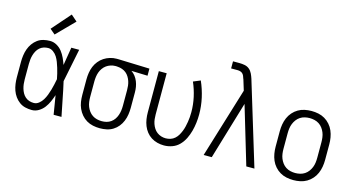

<svg xmlns="http://www.w3.org/2000/svg" viewBox="-81 -1096 2663 1439"><g transform="rotate(15 1250.0 -376.5)"><path d="M221 8Q195 8 170 2Q145 -4 124.5 -19Q104 -34 89 -55Q74 -76 65.5 -100Q57 -124 53.5 -149.5Q50 -175 50 -200V-320Q50 -345 53.5 -370.5Q57 -396 65.5 -420Q74 -444 89 -465Q104 -486 124.5 -501Q145 -516 170 -522Q195 -528 221 -528Q248 -528 273 -514Q298 -500 315 -478Q332 -456 343.5 -431Q355 -406 364 -380Q370 -415 375.5 -450Q381 -485 387 -520H448Q434 -456 422 -391.5Q410 -327 396 -263Q411 -198 423.5 -132Q436 -66 450 0H389Q383 -37 377 -73.5Q371 -110 365 -146Q356 -119 344.5 -93Q333 -67 316 -44.5Q299 -22 274 -7Q249 8 221 8ZM221 -47Q243 -47 261 -61.5Q279 -76 290.5 -95Q302 -114 310 -135Q318 -156 324 -177Q330 -198 335 -220Q340 -242 344 -264Q340 -285 335 -306Q330 -327 323.5 -348Q317 -369 309.5 -389Q302 -409 290.5 -427.5Q279 -446 260.5 -459.5Q242 -473 221 -473Q203 -473 186 -467.5Q169 -462 155.5 -450Q142 -438 133.5 -422.5Q125 -407 120 -390Q115 -373 113 -355.5Q111 -338 111 -320V-200Q111 -182 113 -164.5Q115 -147 120 -130Q125 -113 133.5 -97.5Q142 -82 155.5 -70Q169 -58 186 -52.5Q203 -47 221 -47ZM240 -583 200 -617 326 -761 374 -719Z M749 8Q722 8 695.5 2.5Q669 -3 646 -16.5Q623 -30 605.5 -50.5Q588 -71 577 -95.5Q566 -120 562 -146.5Q558 -173 558 -200V-320Q558 -346 562 -371.5Q566 -397 575.5 -420.5Q585 -444 601.5 -464.5Q618 -485 639.5 -499Q661 -513 686 -520.5Q711 -528 736 -528Q740 -528 743.5 -528Q747 -528 750 -528L993 -520V-465L867 -469Q885 -457 898 -440Q911 -423 919 -403Q927 -383 930.5 -362Q934 -341 934 -320V-200Q934 -174 930 -147.5Q926 -121 916 -96.5Q906 -72 889.5 -51.5Q873 -31 850.5 -17Q828 -3 802 2.5Q776 8 749 8ZM749 -47Q768 -47 786 -51.5Q804 -56 819.5 -67Q835 -78 845.5 -93.5Q856 -109 862 -126.5Q868 -144 870.5 -162.5Q873 -181 873 -200V-320Q873 -338 871 -355.5Q869 -373 863.5 -389.5Q858 -406 848.5 -421.5Q839 -437 825.5 -448Q812 -459 795 -465Q778 -471 761 -472L750 -473Q748 -473 745.5 -473Q743 -473 741 -473Q723 -473 705 -467Q687 -461 672.5 -450.5Q658 -440 647 -424.5Q636 -409 630 -392Q624 -375 621.5 -356.5Q619 -338 619 -320V-200Q619 -181 621.5 -162Q624 -143 631 -125.5Q638 -108 649.5 -92.5Q661 -77 677 -66.5Q693 -56 711.5 -51.5Q730 -47 749 -47Z M1246 8Q1220 8 1194.5 1.5Q1169 -5 1147 -19Q1125 -33 1109 -53.5Q1093 -74 1083.5 -98Q1074 -122 1070 -148Q1066 -174 1066 -200V-520H1127V-200Q1127 -182 1129 -164Q1131 -146 1137 -128.5Q1143 -111 1153 -95.5Q1163 -80 1177.5 -69Q1192 -58 1209.5 -52.5Q1227 -47 1245 -47Q1264 -47 1282.5 -53Q1301 -59 1315.5 -72Q1330 -85 1339.5 -101.5Q1349 -118 1356 -135.5Q1363 -153 1367.5 -172Q1372 -191 1375 -209.5Q1378 -228 1379.5 -247Q1381 -266 1381 -285Q1381 -344 1368.5 -401Q1356 -458 1333 -511L1388 -534Q1414 -475 1428 -412Q1442 -349 1442 -285Q1442 -252 1438 -219Q1434 -186 1425.5 -154.5Q1417 -123 1402.5 -93Q1388 -63 1365 -39Q1342 -15 1310.5 -3.5Q1279 8 1246 8Z M1553 0 1719 -543 1693 -628Q1693 -628 1693 -628Q1693 -628 1693 -628L1692 -629Q1689 -639 1685 -649Q1681 -659 1673.5 -666.5Q1666 -674 1655.5 -677Q1645 -680 1635 -680H1584V-735H1635Q1655 -735 1675.5 -731Q1696 -727 1711.5 -714Q1727 -701 1736 -682Q1745 -663 1751 -644L1757 -624L1947 0H1884L1750 -449L1616 0Z M2250 8Q2223 8 2196.5 2.5Q2170 -3 2147 -16.5Q2124 -30 2106 -50.5Q2088 -71 2077.5 -95.5Q2067 -120 2062.5 -146.5Q2058 -173 2058 -200V-320Q2058 -347 2062.5 -373.5Q2067 -400 2077.5 -424.5Q2088 -449 2106 -469.5Q2124 -490 2147 -503.5Q2170 -517 2196.5 -522.5Q2223 -528 2250 -528Q2277 -528 2303.5 -522.5Q2330 -517 2353 -503.5Q2376 -490 2394 -469.5Q2412 -449 2422.5 -424.5Q2433 -400 2437.5 -373.5Q2442 -347 2442 -320V-200Q2442 -173 2437.5 -146.5Q2433 -120 2422.5 -95.5Q2412 -71 2394 -50.5Q2376 -30 2353 -16.5Q2330 -3 2303.5 2.5Q2277 8 2250 8ZM2250 -47Q2269 -47 2288 -51.5Q2307 -56 2323 -66.5Q2339 -77 2350.5 -92.5Q2362 -108 2369 -125.5Q2376 -143 2378.5 -162Q2381 -181 2381 -200V-320Q2381 -339 2378.5 -358Q2376 -377 2369 -394.5Q2362 -412 2350.5 -427.5Q2339 -443 2323 -453.5Q2307 -464 2288 -468.5Q2269 -473 2250 -473Q2231 -473 2212 -468.5Q2193 -464 2177 -453.5Q2161 -443 2149.5 -427.5Q2138 -412 2131 -394.5Q2124 -377 2121.5 -358Q2119 -339 2119 -320V-200Q2119 -181 2121.5 -162Q2124 -143 2131 -125.5Q2138 -108 2149.5 -92.5Q2161 -77 2177 -66.5Q2193 -56 2212 -51.5Q2231 -47 2250 -47Z"/></g></svg>

Font: Iosevka SS04 Light
Style: Regular
Weight: 300
Monospace: yes
Designer: Belleve Invis
Foundry: Belleve Invis
Version: Version 19.0.0; ttfautohint (v1.8.4)